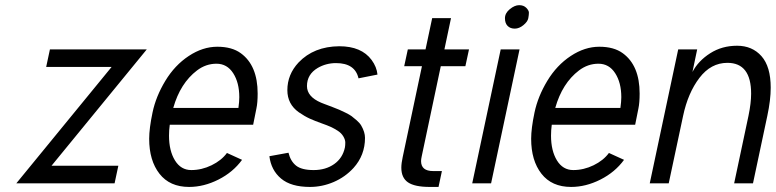

<svg xmlns="http://www.w3.org/2000/svg" viewBox="-20 -717 3035 751"><path d="M181.6 -68.8H442.9L428.2 0H43.9L416.5 -455.1H160.6L175.3 -523.9H554.2Z M657.7 -294.9H912.6Q916 -319.8 916 -336.9Q916 -393.6 892.1 -430.7Q868.2 -467.8 826.7 -467.8Q785.2 -467.8 750.5 -441.4Q685.1 -391.6 657.7 -294.9ZM644 -229Q641.1 -207.5 641.1 -186.5Q641.1 -127.4 664.3 -89.6Q687.5 -51.8 728.3 -51.8Q769 -51.8 807.6 -70.6Q846.2 -89.4 867.7 -118.7L926.8 -91.8Q891.6 -43.5 834.5 -14.6Q777.3 14.2 719.7 14.2Q644 14.2 603.8 -37.4Q563.5 -88.9 563.5 -174.3Q563.5 -214.8 576.7 -277.3Q589.8 -339.8 626.7 -400.9Q663.6 -461.9 718.3 -498Q772.9 -534.2 830.1 -534.2Q887.2 -534.2 921.9 -508.8Q987.8 -460.9 987.8 -351.1Q987.8 -314.9 982.9 -292.5Q976.1 -260.3 970.2 -229Z M1148.9 -277.8Q1104 -309.6 1104 -364.3Q1104 -425.8 1147.9 -472.7Q1207.5 -535.2 1307.1 -536.1Q1394 -536.1 1433.6 -482.4Q1453.6 -455.1 1456.5 -425.3L1382.3 -410.6Q1368.7 -470.2 1294.4 -470.2Q1255.4 -470.2 1222.7 -451.2Q1180.7 -426.3 1180.7 -380.4Q1180.7 -338.9 1235.8 -315.4Q1239.3 -314 1248.8 -310.3Q1258.3 -306.6 1261 -305.7Q1263.7 -304.7 1281.5 -297.9Q1299.3 -291 1306.9 -287.8Q1314.5 -284.7 1330.8 -276.6Q1347.2 -268.6 1355.2 -262.7Q1363.3 -256.8 1375.2 -246.3Q1387.2 -235.8 1393.1 -225.6Q1407.7 -200.2 1407.7 -177.7Q1407.7 -109.9 1362.8 -60.1Q1330.1 -24.4 1285.2 -5.1Q1240.2 14.2 1192.4 14.2Q1118.2 14.2 1079.3 -18.6Q1040.5 -51.3 1033.7 -106L1108.4 -119.6Q1116.2 -86.9 1137.9 -69.3Q1159.7 -51.8 1206.8 -51.8Q1253.9 -51.8 1287.1 -75.2Q1320.3 -98.6 1329.1 -140.1Q1330.6 -148.4 1330.6 -159.4Q1330.6 -170.4 1323 -183.3Q1315.4 -196.3 1301 -205.6Q1286.6 -214.8 1273.7 -220.7Q1260.7 -226.6 1236.6 -235.1Q1212.4 -243.7 1191.9 -252.9Q1171.4 -262.2 1148.9 -277.8Z M1630.4 -458H1561L1575.2 -523.9H1644.5L1670.4 -646H1744.1L1718.3 -523.9H1814.5L1800.3 -458H1704.1L1629.4 -105Q1627 -94.2 1627 -86.9Q1627 -47.9 1674.3 -47.9H1708.5L1695.3 14.2H1661.1Q1602.1 14.2 1575.9 -3.7Q1549.8 -21.5 1549.8 -61Q1549.8 -78.6 1555.2 -103Z M1938.5 -523.9H2012.2L1900.9 0H1827.1ZM1993.4 -605Q1976.1 -605 1965.6 -615.5Q1955.1 -626 1955.1 -645.8Q1955.1 -665.5 1974.1 -681.2Q1993.2 -696.8 2010.7 -696.8Q2028.3 -696.8 2038.6 -686.3Q2048.8 -675.8 2048.8 -667.5Q2048.8 -659.2 2046.4 -645.8Q2043.9 -632.3 2027.3 -618.7Q2010.7 -605 1993.4 -605Z M2151.9 -294.9H2406.7Q2410.2 -319.8 2410.2 -336.9Q2410.2 -393.6 2386.2 -430.7Q2362.3 -467.8 2320.8 -467.8Q2279.3 -467.8 2244.6 -441.4Q2179.2 -391.6 2151.9 -294.9ZM2138.2 -229Q2135.3 -207.5 2135.3 -186.5Q2135.3 -127.4 2158.4 -89.6Q2181.6 -51.8 2222.4 -51.8Q2263.2 -51.8 2301.8 -70.6Q2340.3 -89.4 2361.8 -118.7L2420.9 -91.8Q2385.7 -43.5 2328.6 -14.6Q2271.5 14.2 2213.9 14.2Q2138.2 14.2 2097.9 -37.4Q2057.6 -88.9 2057.6 -174.3Q2057.6 -214.8 2070.8 -277.3Q2084 -339.8 2120.8 -400.9Q2157.7 -461.9 2212.4 -498Q2267.1 -534.2 2324.2 -534.2Q2381.3 -534.2 2416 -508.8Q2481.9 -460.9 2481.9 -351.1Q2481.9 -314.9 2477.1 -292.5Q2470.2 -260.3 2464.4 -229Z M2918 -350.6Q2918 -471.2 2825.2 -471.2Q2760.7 -471.2 2715.8 -412.4Q2670.9 -353.5 2651.9 -263.7L2595.7 0H2521.5L2632.8 -523.9H2707L2688.5 -435.5Q2711.4 -479 2757.6 -508.5Q2803.7 -538.1 2863 -538.1Q2922.4 -538.1 2958.5 -497.3Q2994.6 -456.5 2994.6 -374Q2994.6 -326.2 2981.4 -264.2L2925.3 0H2851.6L2907.7 -264.2Q2918 -314 2918 -350.6Z"/></svg>

Font: Tuffy
Style: Italic
Weight: 400
Italic angle: -12°
Designer: Thatcher Ulrich, Karoly Barta and Michael Everson
Version: Version 001.271